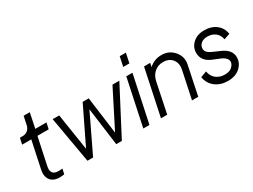

<svg xmlns="http://www.w3.org/2000/svg" viewBox="-54 -1306 2490 1891"><g transform="rotate(-30 1191.0 -360.5)"><path d="M224 6Q151 6 118.5 -37.5Q86 -81 101 -153L166 -459H62L77 -529H110Q142 -529 166 -549Q190 -569 197 -603L217 -698H287L252 -529H379L364 -459H236L171 -153Q161 -104 178 -79Q195 -54 248 -54Q272 -54 288 -57L275 1Q252 6 224 6Z M1128 -526H1206L931 0H867L810 -429L604 0H540L448 -526H522L587 -109L789 -526H858L914 -104Z M1307 -624 1330 -733H1400L1377 -624ZM1175 0 1287 -529H1357L1245 0Z M1691 -538Q1776 -538 1830.5 -474.5Q1885 -411 1868 -328L1800 0H1729L1794 -308Q1809 -378 1773.5 -424Q1738 -470 1669 -470Q1612 -470 1571 -435Q1530 -400 1517 -338L1447 0H1376L1487 -526H1557L1548 -483Q1608 -538 1691 -538Z M2135 12Q2051 12 1993 -31.5Q1935 -75 1922 -152L1991 -178Q2000 -122 2039.5 -90Q2079 -58 2139 -58Q2194 -58 2222 -86Q2250 -114 2250 -142Q2250 -163 2231 -183Q2212 -203 2179 -216L2101 -248Q1998 -290 1998 -384Q1998 -448 2047 -493Q2096 -538 2176 -538Q2258 -538 2311.5 -496Q2365 -454 2375 -384L2307 -361Q2298 -413 2261.5 -441Q2225 -469 2172 -469Q2128 -469 2100.5 -446.5Q2073 -424 2073 -387Q2073 -343 2138 -315L2220 -279Q2324 -234 2324 -149Q2324 -82 2272 -35Q2220 12 2135 12Z"/></g></svg>

Font: Plus Jakarta Display Light
Style: Italic
Weight: 300
Italic angle: -12°
Designer: Gumpita Rahayu
Foundry: Tokotype Studio
Version: Version 1.000;hotconv 1.0.109;makeotfexe 2.5.65596